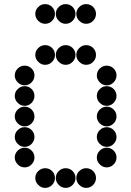

<svg xmlns="http://www.w3.org/2000/svg" viewBox="-20 -918 640 936"><path d="M152 -650Q152 -631 166.5 -616.5Q181 -602 200 -602Q220 -602 234 -616.5Q248 -631 248 -650Q248 -670 234 -684Q220 -698 200 -698Q181 -698 166.5 -684Q152 -670 152 -650ZM252 -650Q252 -631 266.5 -616.5Q281 -602 300 -602Q320 -602 334 -616.5Q348 -631 348 -650Q348 -670 334 -684Q320 -698 300 -698Q281 -698 266.5 -684Q252 -670 252 -650ZM352 -650Q352 -631 366.5 -616.5Q381 -602 400 -602Q420 -602 434 -616.5Q448 -631 448 -650Q448 -670 434 -684Q420 -698 400 -698Q381 -698 366.5 -684Q352 -670 352 -650ZM52 -550Q52 -531 66.5 -516.5Q81 -502 100 -502Q120 -502 134 -516.5Q148 -531 148 -550Q148 -570 134 -584Q120 -598 100 -598Q81 -598 66.5 -584Q52 -570 52 -550ZM452 -550Q452 -531 466.5 -516.5Q481 -502 500 -502Q520 -502 534 -516.5Q548 -531 548 -550Q548 -570 534 -584Q520 -598 500 -598Q481 -598 466.5 -584Q452 -570 452 -550ZM52 -450Q52 -431 66.5 -416.5Q81 -402 100 -402Q120 -402 134 -416.5Q148 -431 148 -450Q148 -470 134 -484Q120 -498 100 -498Q81 -498 66.5 -484Q52 -470 52 -450ZM452 -450Q452 -431 466.5 -416.5Q481 -402 500 -402Q520 -402 534 -416.5Q548 -431 548 -450Q548 -470 534 -484Q520 -498 500 -498Q481 -498 466.5 -484Q452 -470 452 -450ZM52 -350Q52 -331 66.5 -316.5Q81 -302 100 -302Q120 -302 134 -316.5Q148 -331 148 -350Q148 -370 134 -384Q120 -398 100 -398Q81 -398 66.5 -384Q52 -370 52 -350ZM452 -350Q452 -331 466.5 -316.5Q481 -302 500 -302Q520 -302 534 -316.5Q548 -331 548 -350Q548 -370 534 -384Q520 -398 500 -398Q481 -398 466.5 -384Q452 -370 452 -350ZM52 -250Q52 -231 66.5 -216.5Q81 -202 100 -202Q120 -202 134 -216.5Q148 -231 148 -250Q148 -270 134 -284Q120 -298 100 -298Q81 -298 66.5 -284Q52 -270 52 -250ZM452 -250Q452 -231 466.5 -216.5Q481 -202 500 -202Q520 -202 534 -216.5Q548 -231 548 -250Q548 -270 534 -284Q520 -298 500 -298Q481 -298 466.5 -284Q452 -270 452 -250ZM52 -150Q52 -131 66.5 -116.5Q81 -102 100 -102Q120 -102 134 -116.5Q148 -131 148 -150Q148 -170 134 -184Q120 -198 100 -198Q81 -198 66.5 -184Q52 -170 52 -150ZM452 -150Q452 -131 466.5 -116.5Q481 -102 500 -102Q520 -102 534 -116.5Q548 -131 548 -150Q548 -170 534 -184Q520 -198 500 -198Q481 -198 466.5 -184Q452 -170 452 -150ZM152 -50Q152 -31 166.5 -16.5Q181 -2 200 -2Q220 -2 234 -16.5Q248 -31 248 -50Q248 -70 234 -84Q220 -98 200 -98Q181 -98 166.5 -84Q152 -70 152 -50ZM252 -50Q252 -31 266.5 -16.5Q281 -2 300 -2Q320 -2 334 -16.5Q348 -31 348 -50Q348 -70 334 -84Q320 -98 300 -98Q281 -98 266.5 -84Q252 -70 252 -50ZM352 -50Q352 -31 366.5 -16.5Q381 -2 400 -2Q420 -2 434 -16.5Q448 -31 448 -50Q448 -70 434 -84Q420 -98 400 -98Q381 -98 366.5 -84Q352 -70 352 -50ZM152 -850Q152 -831 166.5 -816.5Q181 -802 200 -802Q220 -802 234 -816.5Q248 -831 248 -850Q248 -870 234 -884Q220 -898 200 -898Q181 -898 166.5 -884Q152 -870 152 -850ZM252 -850Q252 -831 266.5 -816.5Q281 -802 300 -802Q320 -802 334 -816.5Q348 -831 348 -850Q348 -870 334 -884Q320 -898 300 -898Q281 -898 266.5 -884Q252 -870 252 -850ZM352 -850Q352 -831 366.5 -816.5Q381 -802 400 -802Q420 -802 434 -816.5Q448 -831 448 -850Q448 -870 434 -884Q420 -898 400 -898Q381 -898 366.5 -884Q352 -870 352 -850Z"/></svg>

Font: Matrix Sans Print
Style: Regular
Weight: 400
Designer: Brad Neil
Version: Version 1.100